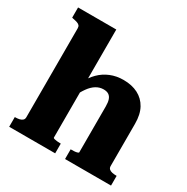

<svg xmlns="http://www.w3.org/2000/svg" viewBox="-167 -882 1002 1027"><g transform="rotate(30 334.0 -368.5)"><path d="M261 -737V-70Q261 -66 268.5 -64Q276 -62 286.5 -61Q297 -60 306 -60H309V0H25V-60H26Q41 -60 52.5 -62.5Q64 -65 71.5 -71.5Q79 -78 79 -90V-639Q79 -650 74 -656Q69 -662 59 -665.5Q49 -669 33 -672L25 -674V-737ZM654 0H370V-60H371Q380 -60 391 -60.5Q402 -61 410 -63.5Q418 -66 418 -69V-353Q418 -378 412.5 -394Q407 -410 395 -418Q383 -426 363 -426Q339 -426 317.5 -413Q296 -400 277.5 -374Q259 -348 241 -309L239 -399Q259 -438 286.5 -465.5Q314 -493 350.5 -508Q387 -523 430 -523Q482 -523 520 -503.5Q558 -484 579 -446Q600 -408 600 -350V-90Q600 -78 607 -71.5Q614 -65 626 -62.5Q638 -60 652 -60H654Z"/></g></svg>

Font: Roboto Serif 36pt
Style: Bold
Weight: 700
Version: Version 1.008